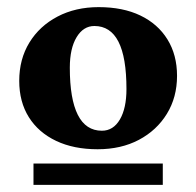

<svg xmlns="http://www.w3.org/2000/svg" viewBox="-20 -726 551 539"><path d="M254 -307Q187 -307 137.5 -330.5Q88 -354 61 -397Q34 -440 34 -499Q34 -560 62.5 -606.5Q91 -653 141.5 -679.5Q192 -706 257 -706Q325 -706 374 -682.5Q423 -659 450 -615.5Q477 -572 477 -513Q477 -453 448.5 -406.5Q420 -360 370 -333.5Q320 -307 254 -307ZM266 -359Q298 -359 316.5 -390.5Q335 -422 335 -476Q335 -565 312.5 -609Q290 -653 245 -653Q214 -653 195 -621.5Q176 -590 176 -536Q176 -448 198.5 -403.5Q221 -359 266 -359ZM74 -207V-267H437V-207Z"/></svg>

Font: Platypi Light ExtraBold
Style: Regular
Weight: 800
Version: Version 1.200